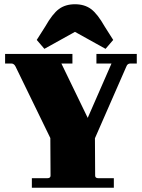

<svg xmlns="http://www.w3.org/2000/svg" viewBox="-20 -884 668 904"><path d="M189 -654 153 -696 193 -759Q227 -819 257.5 -841.5Q288 -864 333 -864Q378 -864 408.5 -841.5Q439 -819 473 -759L513 -696L477 -654L333 -734ZM130 0V-45H203Q218 -45 218 -57L217 -234L53 -571Q46 -585 33 -585H4V-630H321V-585H269L393 -329L505 -585H434V-630H624V-585H594Q580 -585 575 -571L427 -233L428 -57Q428 -45 443 -45H516V0Z"/></svg>

Font: Arapey Black
Style: Regular
Weight: 900
Designer: Eduardo Rodriguez Tunni
Foundry: Eduardo Rodriguez Tunni
Version: Version 4.000